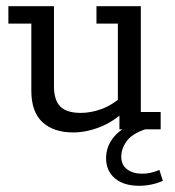

<svg xmlns="http://www.w3.org/2000/svg" viewBox="-20 -417 565 619"><path d="M216 10Q153 10 117 -23Q81 -56 81 -125V-341H7V-397H154V-139Q154 -94 174.5 -73.5Q195 -53 241 -53Q273 -53 307.5 -65.5Q342 -78 380 -111L360 -82V-341H291V-397H434V-56H498V0H365V-58L384 -61Q347 -25 302.5 -7.5Q258 10 216 10ZM429 182Q379 182 350.5 158Q322 134 322 93Q322 54 348.5 23Q375 -8 426 -24L448 0Q406 14 388.5 38Q371 62 371 88Q371 115 390 129Q409 143 438 143Q453 143 466 140Q479 137 494 131L505 166Q487 174 467.5 178Q448 182 429 182Z"/></svg>

Font: Rokkitt
Style: Regular
Weight: 400
Designer: Vernon Adams
Foundry: Vernon Adams
Version: Version 3.103